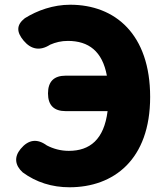

<svg xmlns="http://www.w3.org/2000/svg" viewBox="-20 -778 707 812"><path d="M307 -458H258C208 -458 183 -433 183 -383C183 -333 208 -308 258 -308H309H435C420 -188 360 -140 271 -140C236 -140 205 -149 178 -163C137 -193 100 -188 67 -148C39 -114 43 -79 76 -49C133 -7 200 14 274 14C460 14 615 -102 615 -368C615 -633 467 -758 277 -758C205 -758 138 -734 85 -701C48 -672 50 -642 80 -606C112 -568 150 -562 192 -589C215 -599 239 -605 267 -605C355 -605 413 -561 432 -458Z"/></svg>

Font: GenSenRounded2 TW H
Style: Regular
Weight: 900
Version: Version 2.100;PS 2.1;hotconv 16.6.51;makeotf.lib2.5.65220 DE